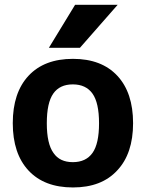

<svg xmlns="http://www.w3.org/2000/svg" viewBox="-20 -784 613 815"><path d="M207 -134.8Q233.4 -95.7 289.1 -95.7Q344.7 -95.7 372.6 -134.8Q400.4 -173.8 400.4 -260.7Q400.4 -347.7 372.6 -386.7Q344.7 -425.8 289.1 -425.8Q233.4 -425.8 206.1 -386.7Q178.7 -347.7 178.7 -260.7Q178.7 -173.8 207 -134.8ZM477.5 -60.5Q411.1 11.7 289.6 11.7Q168 11.7 101.1 -60.1Q34.2 -131.8 34.2 -261.2Q34.2 -390.6 101.1 -462.4Q168 -534.2 289.6 -534.2Q411.1 -534.2 478 -462.4Q544.9 -390.6 544.9 -261.2Q544.9 -131.8 477.5 -60.5ZM479.5 -763.7 319.3 -581.1H187.5L298.8 -763.7Z"/></svg>

Font: Gen Shin Gothic Bold
Style: Bold
Weight: 700
Designer: [Source Han Sans]
Ryoko NISHIZUKA  (kana & ideographs); Paul D. Hunt (Latin, Greek & Cyrillic); Wenlong ZHANG  (bopomofo
Version: Version 1.002.20150607